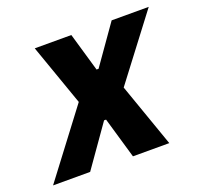

<svg xmlns="http://www.w3.org/2000/svg" viewBox="-133 -618 761 725"><g transform="rotate(-20 248.0 -255.0)"><path d="M-37 0 162 -263 75 -510H222L267 -355H275L384 -510H533L340 -256L430 0H284L236 -165H228L112 0Z"/></g></svg>

Font: Saira SemiCondensed
Style: Bold Italic
Weight: 700
Width: 4
Italic angle: -12°
Designer: Hector Gatti with collaboration of the Omnibus-Type team
Foundry: Omnibus-Type
Version: Version 1.101